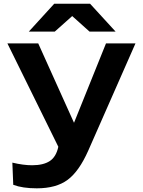

<svg xmlns="http://www.w3.org/2000/svg" viewBox="-20 -795 774 1040"><path d="M20 -560.1H187L380.9 -129.9L554.2 -560.1H713.9L458 21Q408.2 133.3 346.2 179.2Q284.2 225.1 179.2 225.1Q102.5 225.1 51.8 206.1L46.9 85.9Q106.4 100.1 153.8 100.1Q214.8 100.1 249.5 77.4Q284.2 54.7 295.9 0ZM273.9 -774.9H467.8L606 -624H464.8L371.1 -708L276.9 -624H136.2Z"/></svg>

Font: Mattone
Style: Regular
Weight: 400
Width: 6
Designer: Nunzio Mazzaferro
Foundry: Collletttivo
Version: Version 2.000;Glyphs 3.2 (3217)